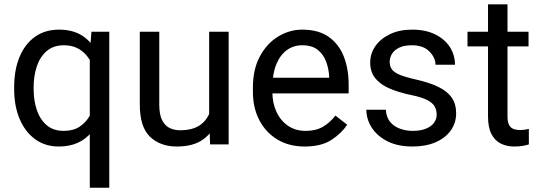

<svg xmlns="http://www.w3.org/2000/svg" viewBox="-20 -677 2534 900"><path d="M255.9 9.8Q190.9 9.8 143.8 -25.1Q96.7 -60.1 71.5 -120.6Q46.4 -181.2 46.4 -258.3V-268.6Q46.4 -349.1 71.5 -409.9Q96.7 -470.7 143.8 -504.4Q190.9 -538.1 256.8 -538.1Q323.7 -538.1 368.9 -507.6Q414.1 -477.1 439.7 -420.9Q465.3 -364.7 472.7 -287.1V-239.7Q467.3 -182.1 451.7 -136.2Q436 -90.3 409.4 -57.6Q382.8 -24.9 344.5 -7.6Q306.2 9.8 255.9 9.8ZM278.8 -63.5Q323.7 -63.5 353.3 -83.3Q382.8 -103 401.1 -135Q419.4 -167 429.2 -203.6V-322.3Q423.3 -349.1 412.1 -374.5Q400.9 -399.9 382.8 -420.4Q364.7 -440.9 339.1 -452.9Q313.5 -464.8 279.8 -464.8Q230.5 -464.8 199 -437.7Q167.5 -410.6 152.6 -366Q137.7 -321.3 137.7 -268.6V-258.3Q137.7 -205.6 152.6 -161.4Q167.5 -117.2 198.7 -90.3Q230 -63.5 278.8 -63.5ZM400.9 203.1V-426.8L408.7 -528.3H492.2V203.1Z M960.4 -528.3H1051.8V0H964.8L960.4 -122.1ZM1015.6 -234.4Q1015.6 -164.1 995.6 -108.9Q975.6 -53.7 930.2 -22Q884.8 9.8 808.6 9.8Q731 9.8 683.1 -36.1Q635.3 -82 635.3 -187.5V-528.3H726.6V-186.5Q726.6 -138.7 740.5 -112.5Q754.4 -86.4 776.6 -76.4Q798.8 -66.4 823.2 -66.4Q880.9 -66.4 914.6 -88.6Q948.2 -110.8 962.9 -148.9Q977.5 -187 977.5 -233.4Z M1408.2 9.8Q1334.5 9.8 1280 -23.2Q1225.6 -56.2 1195.6 -113.8Q1165.5 -171.4 1165.5 -245.6V-266.6Q1165.5 -352.5 1198.5 -413.3Q1231.4 -474.1 1284.4 -506.1Q1337.4 -538.1 1396.5 -538.1Q1472.7 -538.1 1520.8 -504.2Q1568.8 -470.2 1591.6 -411.9Q1614.3 -353.5 1614.3 -279.8V-239.3H1219.7V-312.5H1522.9V-319.3Q1521 -354.5 1508.8 -387.9Q1496.6 -421.4 1469.7 -443.1Q1442.9 -464.8 1396.5 -464.8Q1355.5 -464.8 1324 -441.7Q1292.5 -418.5 1274.7 -374.3Q1256.8 -330.1 1256.8 -266.6V-245.6Q1256.8 -195.3 1275.4 -154.1Q1293.9 -112.8 1329.1 -88.1Q1364.3 -63.5 1413.1 -63.5Q1460.9 -63.5 1494.1 -83Q1527.3 -102.5 1552.2 -135.3L1607.4 -92.3Q1582 -53.2 1534.4 -21.7Q1486.8 9.8 1408.2 9.8Z M1913.6 9.8Q1843.8 9.8 1795.4 -15.1Q1747.1 -40 1722.2 -79.3Q1697.3 -118.7 1697.3 -162.6H1788.6Q1791 -125.5 1810.3 -103.8Q1829.6 -82 1857.7 -72.8Q1885.7 -63.5 1913.6 -63.5Q1950.7 -63.5 1975.8 -73.5Q2001 -83.5 2013.9 -100.8Q2026.9 -118.2 2026.9 -140.1Q2026.9 -159.7 2018.3 -176.5Q2009.8 -193.4 1983.9 -207.3Q1958 -221.2 1905.8 -231.9Q1847.2 -244.1 1804.4 -262.9Q1761.7 -281.7 1738.5 -311Q1715.3 -340.3 1715.3 -383.8Q1715.3 -425.8 1739.5 -460.7Q1763.7 -495.6 1807.9 -516.8Q1852.1 -538.1 1911.1 -538.1Q1974.6 -538.1 2019.8 -515.9Q2064.9 -493.7 2088.9 -456.3Q2112.8 -418.9 2112.8 -373.5H2021.5Q2021.5 -406.2 1992.9 -435.5Q1964.4 -464.8 1911.1 -464.8Q1874 -464.8 1850.8 -453.4Q1827.6 -441.9 1817.1 -424.1Q1806.6 -406.2 1806.6 -386.7Q1806.6 -367.2 1816.4 -352.8Q1826.2 -338.4 1852.3 -327.1Q1878.4 -315.9 1928.2 -304.7Q1993.2 -290 2035.2 -269.5Q2077.1 -249 2097.7 -219.2Q2118.2 -189.5 2118.2 -146.5Q2118.2 -100.6 2092.8 -65.2Q2067.4 -29.8 2021.5 -10Q1975.6 9.8 1913.6 9.8Z M2457.5 -459.5H2171.4V-528.3H2457.5ZM2358.9 -656.7V-130.9Q2358.9 -103.5 2367.2 -89.8Q2375.5 -76.2 2388.7 -71.8Q2401.9 -67.4 2417 -67.4Q2428.2 -67.4 2440.7 -69.3Q2453.1 -71.3 2459 -72.8V0Q2448.2 3.4 2431.2 6.6Q2414.1 9.8 2389.6 9.8Q2356.4 9.8 2328.6 -3.4Q2300.8 -16.6 2284.2 -47.6Q2267.6 -78.6 2267.6 -131.3V-656.7Z"/></svg>

Font: Heebo
Style: Regular
Weight: 400
Designer: Oded Ezer
Foundry: Ezer Type House
Version: Version 3.100